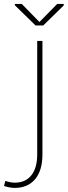

<svg xmlns="http://www.w3.org/2000/svg" viewBox="-97 -735 341 969"><path d="M-22 187Q32.2 186.5 61.5 149.4Q90.8 112.3 90.8 43.5V-528.3H117.2V43.5Q117.2 125 80.6 168.9Q43.9 212.9 -22 213.4Q-46.4 213.4 -76.7 203.6L-70.3 178.2Q-42.5 187 -22 187ZM224.6 -715.3V-707.5L121.1 -606.4H82.5L-22 -708.5V-715.3H12.7L102.1 -624L191.9 -715.3Z"/></svg>

Font: Roboto-Thin
Style: Regular
Weight: 250
Designer: Google
Version: Version 1.100141; 2013; ttfautohint (v0.94.14-c901) -l 8 -r 